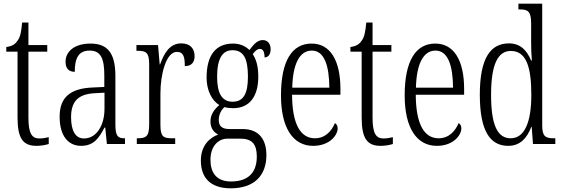

<svg xmlns="http://www.w3.org/2000/svg" viewBox="-20 -780 3042 1040"><path d="M178 10C204 10 228 5 244 0V-37C226 -33 213 -30 193 -30C153 -30 134 -57 134 -142V-500H236V-536H134V-658H100C95 -606 90 -578 73 -557C61 -539 42 -529 14 -525V-500H75V-143C75 -28 106 10 178 10Z M419 10C488 10 516 -32 546 -89H550L559 0H657V-31H654C617 -31 605 -44 605 -108V-369C605 -497 559 -544 470 -544C387 -544 335 -504 335 -445C335 -410 352 -391 385 -391C385 -466 406 -506 466 -506C527 -506 545 -461 545 -372V-309L481 -306C361 -301 303 -253 303 -148C303 -41 352 10 419 10ZM435 -30C386 -30 365 -76 365 -145C365 -225 398 -270 492 -275L546 -278V-191C546 -100 502 -30 435 -30Z M721 0H929V-31H913C866 -31 849 -38 849 -103V-275C849 -375 879 -499 938 -499C975 -499 981 -469 981 -422C1019 -422 1034 -444 1034 -476C1034 -516 1011 -545 962 -545C897 -545 868 -488 847 -431H845L836 -536H719V-505H722C770 -505 788 -497 788 -433V-105C788 -39 770 -31 723 -31H721Z M1230 240C1358 240 1423 170 1423 60C1423 -18 1388 -81 1294 -81H1223C1186 -81 1165 -94 1165 -130C1165 -163 1180 -184 1195 -200C1206 -196 1229 -194 1243 -194C1334 -194 1379 -261 1379 -364C1379 -427 1366 -460 1349 -487C1364 -507 1375 -515 1388 -515C1405 -515 1413 -498 1413 -469C1435 -469 1446 -488 1446 -514C1446 -540 1432 -563 1403 -563C1369 -563 1347 -529 1331 -509C1311 -529 1281 -544 1243 -544C1149 -544 1099 -482 1099 -359C1099 -292 1127 -235 1168 -211C1143 -190 1120 -161 1120 -123C1120 -82 1141 -62 1162 -51C1117 -35 1068 7 1068 90C1068 182 1119 240 1230 240ZM1240 -229C1182 -229 1156 -275 1156 -364C1156 -463 1185 -508 1239 -508C1297 -508 1323 -467 1323 -365C1323 -273 1299 -229 1240 -229ZM1231 203C1149 203 1120 151 1120 86C1120 11 1163 -29 1212 -29H1282C1346 -29 1371 2 1371 68C1371 144 1335 203 1231 203Z M1676 10C1766 10 1809 -48 1809 -85C1809 -100 1802 -109 1794 -113C1776 -70 1742 -31 1686 -31C1608 -31 1563 -106 1562 -267H1824V-298C1824 -454 1768 -544 1668 -544C1562 -544 1502 -451 1502 -263C1502 -89 1566 10 1676 10ZM1764 -305H1563C1566 -430 1601 -506 1669 -506C1737 -506 1763 -424 1764 -305Z M2042 10C2068 10 2092 5 2108 0V-37C2090 -33 2077 -30 2057 -30C2017 -30 1998 -57 1998 -142V-500H2100V-536H1998V-658H1964C1959 -606 1954 -578 1937 -557C1925 -539 1906 -529 1878 -525V-500H1939V-143C1939 -28 1970 10 2042 10Z M2346 10C2436 10 2479 -48 2479 -85C2479 -100 2472 -109 2464 -113C2446 -70 2412 -31 2356 -31C2278 -31 2233 -106 2232 -267H2494V-298C2494 -454 2438 -544 2338 -544C2232 -544 2172 -451 2172 -263C2172 -89 2236 10 2346 10ZM2434 -305H2233C2236 -430 2271 -506 2339 -506C2407 -506 2433 -424 2434 -305Z M2733 10C2796 10 2834 -30 2858 -93H2860L2867 0H2988V-31H2980C2935 -31 2917 -41 2917 -100V-760H2788V-729H2794C2838 -729 2857 -721 2857 -653V-554C2857 -518 2858 -483 2861 -452H2857C2834 -507 2799 -545 2737 -545C2638 -545 2579 -467 2579 -267C2579 -68 2636 10 2733 10ZM2746 -31C2674 -31 2640 -104 2640 -266C2640 -430 2676 -504 2747 -504C2830 -504 2858 -419 2858 -266C2858 -119 2822 -31 2746 -31Z"/></svg>

Font: Noto Serif Tamil ExtraCondensed Light
Style: Italic
Weight: 300
Width: 2
Italic angle: -12°
Designer: Indian Type Foundry, Tom Grace, and the Monotype Design Team
Foundry: Monotype Imaging Inc.
Version: Version 2.003